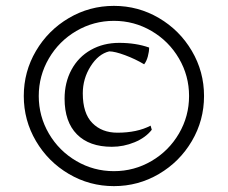

<svg xmlns="http://www.w3.org/2000/svg" viewBox="-20 -614 777 654"><path d="M61 -287Q61 -370 102.5 -440.5Q144 -511 214.5 -552.5Q285 -594 368 -594Q451 -594 521.5 -552.5Q592 -511 633.5 -440.5Q675 -370 675 -287Q675 -204 633.5 -133.5Q592 -63 521.5 -21.5Q451 20 368 20Q285 20 214.5 -21.5Q144 -63 102.5 -133.5Q61 -204 61 -287ZM624 -287Q624 -356 589.5 -415Q555 -474 496 -508.5Q437 -543 368 -543Q299 -543 240 -508.5Q181 -474 146.5 -415Q112 -356 112 -287Q112 -218 146.5 -159Q181 -100 240 -65.5Q299 -31 368 -31Q437 -31 496 -65.5Q555 -100 589.5 -159Q624 -218 624 -287ZM200 -278Q200 -333 223.5 -376.5Q247 -420 289.5 -444Q332 -468 386 -468Q443 -468 488 -452Q488 -438 483.5 -421.5Q479 -405 471 -395Q441 -413 406 -426Q371 -439 352 -439Q315 -430 288.5 -388Q262 -346 262 -296Q262 -228 294.5 -195Q327 -162 380 -162Q447 -162 493 -186L497 -172Q476 -145 438.5 -129.5Q401 -114 361 -114Q284 -114 242 -156.5Q200 -199 200 -278Z"/></svg>

Font: Mirza
Style: Regular
Weight: 400
Designer: Arabic design by Kourosh Beigpour, Latin design by Eduardo Tunni, engineering by Lasse Fister
Version: Version 1.000